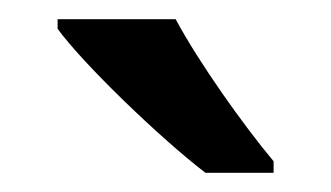

<svg xmlns="http://www.w3.org/2000/svg" viewBox="-20 -786 345 200"><path d="M163 -766H40V-756C67 -719 147 -642 194 -606H265V-618C234 -655 187 -721 163 -766Z"/></svg>

Font: Noto Sans Devanagari UI Medium
Style: Regular
Weight: 500
Designer: Jelle Bosma - Monotype Design Team
Foundry: Monotype Imaging Inc.
Version: Version 2.004